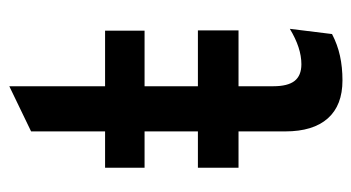

<svg xmlns="http://www.w3.org/2000/svg" viewBox="-196 -566 774 423"><g transform="rotate(-90 191.5 -355.0)"><path d="M225.5 12Q170.5 12 141.8 -20.2Q113 -52.5 113 -114V-424H33V-511H113V-674L212.5 -722V-511H335V-424H212.5V-140.5Q212.5 -108.5 224.2 -93.5Q236 -78.5 261 -78.5Q297 -78.5 339 -104L327.5 -11Q304.5 1 279.5 6.5Q254.5 12 225.5 12ZM33 -217V-306.5H335.5V-217Z"/></g></svg>

Font: Overpass Medium
Style: Regular
Weight: 500
Designer: Delve Withrington, Dave Bailey, Thomas Jockin
Foundry: Delve Fonts LLC
Version: Version 4.000